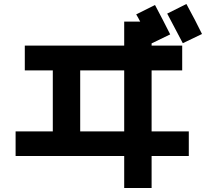

<svg xmlns="http://www.w3.org/2000/svg" viewBox="-20 -870 1040 960"><path d="M990 -700 894 -654Q840 -758 816 -802L912 -850Q958 -766 990 -700ZM244 -518H104V-642H601V-762H681Q678 -768 671.5 -780Q665 -792 661 -798L755 -845Q796 -768 831 -698L738 -653V-642H891V-518H738V-213H924V-90H738V70H601V-90H58V-213H244ZM381 -213H601V-518H381Z"/></svg>

Font: M PLUS 1p
Style: Bold
Weight: 700
Version: Version 1.062